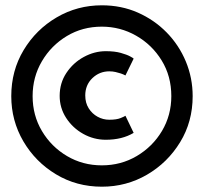

<svg xmlns="http://www.w3.org/2000/svg" viewBox="-20 -692 781 724"><path d="M364 12Q268.5 12 191 -34.8Q113.5 -81.5 68 -159.2Q22.5 -237 22.5 -329.5Q22.5 -425.5 69.2 -503.2Q116 -581 193.8 -626.5Q271.5 -672 364 -672Q437.5 -672 499.8 -644.5Q562 -617 608.5 -569.5Q655 -522 680.8 -460Q706.5 -398 706.5 -329.5Q706.5 -233 659.2 -155.8Q612 -78.5 534.2 -33.2Q456.5 12 364 12ZM364 -68.5Q436.5 -68.5 496 -103.8Q555.5 -139 590.8 -198.2Q626 -257.5 626 -329.5Q626 -405 589.5 -464.2Q553 -523.5 493.2 -557.5Q433.5 -591.5 364 -591.5Q291 -591.5 232 -556Q173 -520.5 138 -461Q103 -401.5 103 -329.5Q103 -257 138.2 -197.8Q173.5 -138.5 232.8 -103.5Q292 -68.5 364 -68.5ZM379 -165Q333.5 -165 293.8 -187.2Q254 -209.5 229.5 -247.2Q205 -285 205 -330.5Q205 -379 230.5 -417.2Q256 -455.5 296 -477.2Q336 -499 379 -499Q412.5 -499 435.5 -492.5Q458.5 -486 470.5 -479.5Q482.5 -473 484 -471L453 -407.5Q444.5 -412 435.5 -415Q426.5 -418 415.5 -420.5Q404.5 -423 392 -423Q355 -423 328.2 -397.2Q301.5 -371.5 301.5 -332Q301.5 -304 314.5 -283.5Q327.5 -263 348 -251.8Q368.5 -240.5 392 -240.5Q419.5 -240.5 434.8 -246.8Q450 -253 453 -255.5L484 -191Q440.5 -165 379 -165Z"/></svg>

Font: Lucymar Sans SemiBold
Style: Regular
Weight: 600
Foundry: The League of Moveable Type (original font) / Main changes by Cristiano Sobral with portions from Mirco Monsees
Version: Version 2.001;August 30, 2020;FontCreator 13.0.0.2681 64-bit